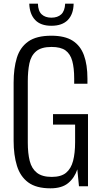

<svg xmlns="http://www.w3.org/2000/svg" viewBox="-20 -1012 559 1043"><path d="M254 11Q177 11 133.5 -21Q90 -53 72 -111.5Q54 -170 54 -247V-563Q54 -641 71.5 -698Q89 -755 133.5 -786.5Q178 -818 259 -818Q332 -818 374.5 -791Q417 -764 436 -712Q455 -660 455 -585V-557H383V-585Q383 -643 372.5 -681Q362 -719 336 -738Q310 -757 260 -757Q204 -757 176 -733Q148 -709 139.5 -667Q131 -625 131 -571V-238Q131 -179 141.5 -137.5Q152 -96 180.5 -73.5Q209 -51 261 -51Q312 -51 339 -73.5Q366 -96 377 -138Q388 -180 388 -240V-335H268V-392H458V0H409L400 -92Q385 -46 350.5 -17.5Q316 11 254 11ZM259 -872Q201 -872 171 -903.5Q141 -935 139 -992H186Q187 -952 206.5 -934Q226 -916 259 -916Q293 -916 312.5 -934Q332 -952 334 -992H380Q379 -935 348.5 -903.5Q318 -872 259 -872Z"/></svg>

Font: Oswald Light
Style: Regular
Weight: 300
Designer: Vernon Adams
Foundry: Vernon Adams
Version: Version 4.103;gftools[0.9.33.dev8+g029e19f]